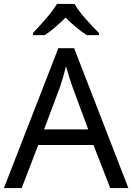

<svg xmlns="http://www.w3.org/2000/svg" viewBox="-20 -964 679 984"><path d="M362 -944H272C246 -899 186 -834 149 -795V-784H209C244 -806 280 -838 316 -874C352 -838 390 -805 425 -784H487V-795C449 -833 386 -899 362 -944ZM545 0H638L360 -717H279L0 0H91L176 -221H459ZM352 -517 432 -301H206L287 -517C295 -540 308 -583 318 -624C325 -599 346 -533 352 -517Z"/></svg>

Font: Noto Sans Bengali
Style: Regular
Weight: 400
Designer: Jelle Bosma - Monotype Design Team
Foundry: Monotype Imaging Inc.
Version: Version 2.003